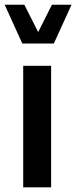

<svg xmlns="http://www.w3.org/2000/svg" viewBox="-29 -806 328 826"><path d="M66.9 -618.7H202.6L278.8 -785.6H194.3L135.3 -668L75.7 -785.6H-8.8ZM70.8 0H190.9V-522.9H70.8Z"/></svg>

Font: Estedad SemiBold
Style: Regular
Weight: 600
Designer: Amin Abedi
Version: Version 7.3